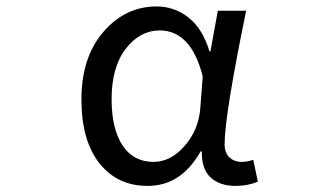

<svg xmlns="http://www.w3.org/2000/svg" viewBox="-20 -577 1040 609"><path d="M448.2 12.7Q352.5 12.7 295.4 -59.1Q238.3 -130.9 238.3 -261.7Q238.3 -395.5 308.1 -476.1Q377.9 -556.6 476.6 -556.6Q532.2 -556.6 577.1 -522Q622.1 -487.3 644.5 -414.1H647.5L670.9 -543H760.7Q692.4 -210 692.4 -119.1Q692.4 -92.8 707.5 -78.1Q722.7 -63.5 746.1 -63.5Q764.6 -63.5 783.2 -70.3L797.9 -1Q766.6 12.7 727.5 12.7Q676.8 12.7 647.9 -14.2Q619.1 -41 620.1 -96.7H616.2Q554.7 12.7 448.2 12.7ZM466.8 -63.5Q521.5 -63.5 565.4 -113.8Q609.4 -164.1 615.2 -232.4L623 -335Q585.9 -480.5 486.3 -480.5Q423.8 -480.5 378.9 -422.4Q334 -364.3 334 -262.7Q334 -168 368.7 -115.7Q403.3 -63.5 466.8 -63.5Z"/></svg>

Font: GenEi Gothic M Regular
Style: Regular
Weight: 400
Designer: o_tamon (Modified); [Source Han Sans]
Ryoko NISHIZUKA  (kana & ideographs); Paul D. Hunt (Latin, Greek & Cyrillic); Wenl
Version: Version 1.1a;Original Version 1.004